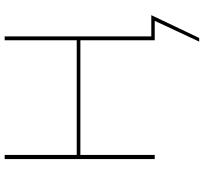

<svg xmlns="http://www.w3.org/2000/svg" viewBox="-46 -652 893 842"><g transform="rotate(-90 401.0 -231.5)"><path d="M748 0 655 195H639L730 0H645V-326H142V0H124V-658H142V-342H645V-658H662V-15H755Z"/></g></svg>

Font: Ysabeau SC Thin
Style: Regular
Weight: 200
Designer: Christian Thalmann (Catharsis Fonts)
Version: Version 0.003